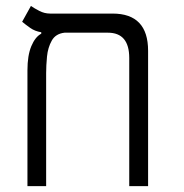

<svg xmlns="http://www.w3.org/2000/svg" viewBox="-20 -632 626 652"><path d="M482.9 -459.5V0H418.9V-435.1Q418.9 -521 346.2 -521H199.2Q168.9 -517.6 155.8 -494.1Q142.6 -470.7 139.6 -439.9Q136.7 -409.2 136.7 -383.8V0H73.2V-393.1Q73.2 -443.8 86.4 -475.3Q99.6 -506.8 120.1 -517.6V-522.5Q98.6 -525.9 82.8 -537.1Q66.9 -548.3 55.2 -558.1L85 -611.8Q96.2 -604 113.5 -595Q130.9 -585.9 150.4 -585.9H362.3Q482.9 -585.9 482.9 -459.5Z"/></svg>

Font: CaskaydiaCove NFP Light
Style: Regular
Weight: 300
Designer: Aaron Bell
Foundry: Saja Typeworks
Version: Version 2111.001; VTT 6.35;Nerd Fonts 3.1.1